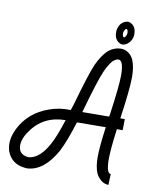

<svg xmlns="http://www.w3.org/2000/svg" viewBox="-83 -718 690 865"><g transform="rotate(10 261.5 -285.5)"><path d="M232.4 -169.9Q129.9 -168.9 76.2 -89.8Q69.3 -81.1 64.5 -72.3Q43 -31.2 53.7 -2.9Q62.5 20.5 94.7 23.4Q97.7 23.4 98.6 23.4Q148.4 17.6 187.5 -55.7Q208 -93.8 232.4 -169.9ZM435.5 -467.8Q423.8 -492.2 395.5 -468.8Q380.9 -454.1 363.3 -417Q342.8 -371.1 303.7 -231.4Q303.7 -229.5 301.8 -224.6Q299.8 -220.7 299.8 -218.8L422.9 -219.7Q422.9 -220.7 422.9 -222.7Q423.8 -223.6 423.8 -224.6Q443.4 -363.3 443.4 -412.1Q443.4 -450.2 435.5 -467.8ZM420.9 -530.3H427.7Q461.9 -526.4 479.5 -492.2Q480.5 -489.3 481.4 -487.3Q493.2 -458 493.2 -413.1Q493.2 -356.4 473.6 -220.7H494.1L493.2 -169.9H466.8Q454.1 -74.2 454.1 -31.2Q454.1 4.9 460.9 22.5Q466.8 34.2 474.6 34.2L472.7 84Q442.4 83 420.9 51.8Q417 45.9 415 41Q403.3 12.7 403.3 -31.2Q403.3 -78.1 416 -169.9L284.2 -168.9Q257.8 -83 232.4 -32.2Q176.8 69.3 100.6 74.2H99.6H97.7Q37.1 71.3 12.7 26.4Q8.8 19.5 6.8 13.7Q-9.8 -36.1 20.5 -94.7Q60.5 -171.9 147.5 -203.1Q194.3 -220.7 247.1 -218.8L255.9 -245.1Q296.9 -390.6 317.4 -437.5Q336.9 -479.5 360.4 -503.9Q387.7 -529.3 420.9 -530.3ZM435.5 -619.1Q432.6 -623 427.7 -621.1L426.8 -620.1Q420.9 -613.3 418.9 -603.5Q418.9 -600.6 418.9 -599.6Q418.9 -591.8 421.9 -585.9Q424.8 -582 428.7 -583Q430.7 -585 430.7 -585Q436.5 -591.8 438.5 -601.6Q438.5 -604.5 438.5 -605.5Q438.5 -613.3 435.5 -619.1ZM402.3 -640.6Q416 -654.3 431.6 -655.3Q434.6 -655.3 435.5 -655.3Q454.1 -651.4 463.9 -633.8Q469.7 -622.1 469.7 -607.4Q469.7 -602.5 469.7 -597.7Q466.8 -578.1 454.1 -564.5Q440.4 -550.8 425.8 -549.8Q422.9 -549.8 421.9 -549.8Q403.3 -553.7 393.6 -571.3Q387.7 -583 387.7 -597.7Q387.7 -602.5 387.7 -607.4Q389.6 -620.1 394.5 -629.9Q397.5 -634.8 400.4 -638.7Q401.4 -639.6 402.3 -640.6Z"/></g></svg>

Font: Bratas-flat
Style: flat
Weight: 400
Designer: MUHAMMAD YONI
Version: Version 001.000